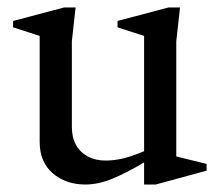

<svg xmlns="http://www.w3.org/2000/svg" viewBox="-20 -481 583 513"><path d="M208 12Q156 12 121 -18Q86 -48 86 -102V-385L15 -408V-425L151 -461H182L172 -371V-142Q172 -114 183 -94Q194 -74 214.5 -63Q235 -52 262 -52Q283 -52 306 -57Q329 -62 365 -77V-385L294 -408V-425L430 -461H461L451 -371V-63L532 -43V-25L396 12H365V-47Q316 -18 279 -3Q242 12 208 12Z"/></svg>

Font: Ancizar Serif Light
Style: Regular
Weight: 400
Version: Version 8.100